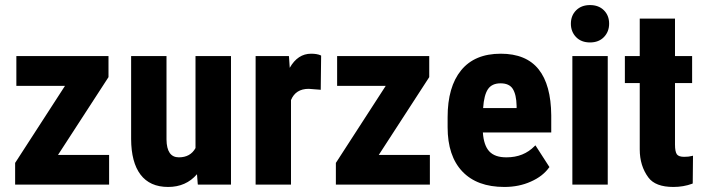

<svg xmlns="http://www.w3.org/2000/svg" viewBox="-20 -721 2751 750"><path d="M403.3 -418.9 206.5 -115.7H403.3H406.2V-112.3V-3.4V0H403.3H42.5H39.1V-3.4V-84V-85L39.6 -85.4L233.9 -385.7H46.9H43.9V-389.2V-498.5V-502H46.9H400.4H403.8V-498.5V-420.9V-419.9Z M752.4 -2.9 749.5 -40.5Q706.5 9.3 636.7 9.3Q565.4 9.3 528.8 -39.1Q492.7 -86.9 492.2 -177.7V-498.5V-502H495.6H627H630.4V-498.5V-175.8Q631.3 -106.4 678.7 -106.4Q723.6 -106.4 743.7 -142.6V-498.5V-502H747.1H879.4H882.3V-498.5V-3.4V0H879.4H755.9H752.9Z M1232.9 -370.1 1229.5 -370.6 1186 -374Q1134.8 -374 1116.7 -330.1V-3.4V0H1113.3H981.9H978.5V-3.4V-498.5V-502H981.9H1105.5H1108.4L1108.9 -499L1111.8 -456.1Q1143.1 -511.2 1195.3 -511.2Q1218.3 -511.2 1232.4 -504.9L1234.4 -503.9V-502L1232.9 -373.5Z M1656.2 -418.9 1459.5 -115.7H1656.2H1659.2V-112.3V-3.4V0H1656.2H1295.4H1292V-3.4V-84V-85L1292.5 -85.4L1486.8 -385.7H1299.8H1296.9V-389.2V-498.5V-502H1299.8H1653.3H1656.7V-498.5V-420.9V-419.9Z M1867.2 -298.8H1998V-307.6Q1997.1 -351.6 1982.9 -374Q1969.2 -395.5 1935.3 -395.5Q1901.4 -395.5 1886 -372.6Q1870.6 -349.6 1867.2 -298.8ZM2053.7 -11.7Q2007.3 9.3 1950.2 9.3Q1843.3 9.3 1785.9 -51.3Q1728.5 -111.8 1728.5 -224.1V-263.2Q1728.5 -381.8 1781.2 -446.3Q1834 -511.2 1936 -511.2Q2035.2 -511.2 2084 -450.2Q2132.3 -389.6 2133.3 -270.5V-207V-203.6H2130.4H1866.2Q1869.6 -153.3 1891.1 -129.9Q1913.1 -106 1959 -106.4Q2025.4 -106.4 2068.4 -150.4L2071.3 -153.3L2073.7 -149.9L2125 -70.3L2126.5 -68.4L2125 -66.9Q2112.8 -49.8 2095 -35.9Q2077.1 -22 2053.7 -11.7Z M2210 -628.4Q2210 -660.2 2230.5 -680.7Q2251 -701.2 2284.7 -701.2Q2318.4 -701.2 2338.9 -680.9Q2359.4 -660.6 2359.4 -628.4Q2359.4 -597.2 2339.1 -576.2Q2318.8 -555.2 2284.7 -555.2Q2250.5 -555.2 2230.2 -576.2Q2210 -597.2 2210 -628.4ZM2354 0H2351.1H2219.2H2215.8V-3.4V-498.5V-502H2219.2H2351.1H2354V-498.5V-3.4Z M2616.7 -502H2680.7H2683.6V-498.5V-399.9V-396.5H2680.7H2616.7V-156.2Q2616.7 -128.9 2624 -118.2Q2631.3 -108.4 2652.3 -108.4Q2652.3 -108.4 2652.8 -108.4Q2670.9 -108.4 2683.1 -111.8L2687 -112.8V-108.4L2686 -6.3V-4.4L2684.1 -3.4Q2649.9 9.3 2610.4 9.3Q2540 9.3 2512.7 -27.8Q2479 -73.2 2479 -137.2V-396.5H2423.8H2420.9V-399.9V-498.5V-502H2423.8H2479V-648.4H2616.7Z"/></svg>

Font: MAUL Condensed Bold
Style: Condensed Bold
Weight: 700
Designer: MAUL
Version: Version 1.0; 2020; ttfautohint (v1.8.3)